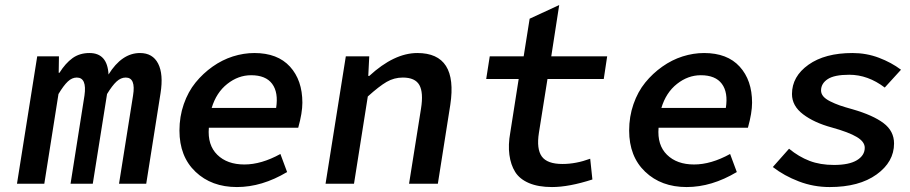

<svg xmlns="http://www.w3.org/2000/svg" viewBox="-20 -735 3638 768"><path d="M47.9 0 128.9 -509.8H215.8L214.8 -443.8H217.8Q241.7 -481.9 270 -502.4Q298.3 -522.9 337.9 -522.9Q409.7 -522.9 414.1 -437Q467.3 -522.9 540 -522.9Q590.8 -522.9 612.5 -480.7Q634.3 -438.5 622.1 -361.8L564.9 0H456.1L512.2 -353Q523.9 -424.8 482.9 -424.8Q463.4 -424.8 446 -408.7Q428.7 -392.6 408.2 -358.9L351.1 0H262.2L317.9 -353Q328.1 -424.8 287.1 -424.8Q268.1 -424.8 251.2 -408.9Q234.4 -393.1 213.9 -358.9L157.2 0Z M927.7 13.2Q826.2 13.2 762 -47.9Q697.8 -108.9 697.8 -212.9Q697.8 -268.6 715.1 -318.4Q732.4 -368.2 762.2 -404.8Q792 -441.4 830.3 -468.5Q868.7 -495.6 911.6 -509.3Q954.6 -522.9 997.6 -522.9Q1090.3 -522.9 1139.9 -468.5Q1189.5 -414.1 1189.5 -324.2Q1189.5 -283.7 1172.9 -224.1H815.4Q809.6 -154.8 849.1 -116Q888.7 -77.1 957.5 -77.1Q1025.4 -77.1 1101.6 -119.1L1128.4 -46.9Q1027.8 13.2 927.7 13.2ZM826.7 -303.2H1084.5Q1094.2 -365.2 1068.6 -399.7Q1043 -434.1 984.4 -434.1Q933.1 -434.1 889.2 -399.4Q845.2 -364.7 826.7 -303.2Z M1282.2 0 1363.3 -509.8H1457L1453.1 -431.2H1457Q1556.6 -522.9 1649.4 -522.9Q1812.5 -522.9 1781.2 -315.9L1731.4 0H1616.2L1664.1 -300.8Q1674.3 -364.7 1657.5 -394.8Q1640.6 -424.8 1591.3 -424.8Q1556.6 -424.8 1526.6 -407.5Q1496.6 -390.1 1451.2 -349.1L1396 0Z M2188 13.2Q2133.3 13.2 2095.9 -2.7Q2058.6 -18.6 2040.8 -47.1Q2022.9 -75.7 2017.6 -115.7Q2012.2 -155.8 2021 -204.1L2054.7 -418.9H1924.8L1939 -509.8H2074.7L2098.6 -660.2L2216.8 -714.8L2185.1 -509.8H2408.7L2395 -418.9H2169.9L2135.7 -204.1Q2125.5 -139.2 2147.2 -109.1Q2168.9 -79.1 2230 -79.1Q2283.7 -79.1 2340.8 -100.1L2349.6 -17.1Q2255.9 13.2 2188 13.2Z M2726.6 13.2Q2625 13.2 2560.8 -47.9Q2496.6 -108.9 2496.6 -212.9Q2496.6 -268.6 2513.9 -318.4Q2531.2 -368.2 2561 -404.8Q2590.8 -441.4 2629.2 -468.5Q2667.5 -495.6 2710.4 -509.3Q2753.4 -522.9 2796.4 -522.9Q2889.2 -522.9 2938.7 -468.5Q2988.3 -414.1 2988.3 -324.2Q2988.3 -283.7 2971.7 -224.1H2614.3Q2608.4 -154.8 2647.9 -116Q2687.5 -77.1 2756.3 -77.1Q2824.2 -77.1 2900.4 -119.1L2927.2 -46.9Q2826.7 13.2 2726.6 13.2ZM2625.5 -303.2H2883.3Q2893.1 -365.2 2867.4 -399.7Q2841.8 -434.1 2783.2 -434.1Q2731.9 -434.1 2688 -399.4Q2644 -364.7 2625.5 -303.2Z M3298.8 13.2Q3234.4 13.2 3175.5 -9.3Q3116.7 -31.7 3071.3 -66.9L3136.2 -140.1Q3175.3 -107.9 3218 -91.6Q3260.7 -75.2 3315.9 -75.2Q3376.5 -75.2 3407.7 -94.2Q3439 -113.3 3439 -144Q3439 -168 3407.2 -187Q3375.5 -206.1 3307.1 -225.1Q3236.8 -244.1 3192.4 -277.8Q3147.9 -311.5 3147.9 -358.9Q3147.9 -429.2 3213.9 -476.1Q3279.8 -522.9 3390.1 -522.9Q3445.8 -522.9 3495.8 -503.9Q3545.9 -484.9 3584 -456.1L3519 -384.8Q3451.7 -436 3377 -436Q3317.4 -436 3290.8 -418.5Q3264.2 -400.9 3264.2 -373Q3264.2 -360.4 3273.2 -349.6Q3282.2 -338.9 3300.8 -329.6Q3319.3 -320.3 3339.6 -313.2Q3359.9 -306.2 3390.1 -297.9Q3471.7 -274.4 3513.9 -242.7Q3556.2 -210.9 3556.2 -161.1Q3556.2 -87.4 3486.3 -37.1Q3416.5 13.2 3298.8 13.2Z"/></svg>

Font: Office Code Pro Medium Italic
Style: Regular
Weight: 500
Italic angle: -9°
Designer: Nathan Rutzky & Paul D. Hunt
Foundry: Adobe Systems Incorporated
Version: Version 1.004;PS 001.004;hotconv 1.0.70;makeotf.lib2.5.58329